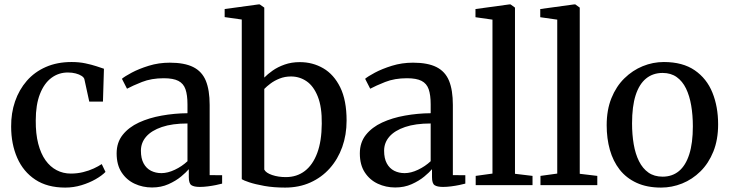

<svg xmlns="http://www.w3.org/2000/svg" viewBox="-20 -839 3304 870"><path d="M275.5 11Q194.5 11 140 -25Q85.5 -61 58 -123.8Q30.5 -186.5 30.5 -265.5Q30 -326.5 48.2 -379.5Q66.5 -432.5 101.5 -472.8Q136.5 -513 187.8 -535.5Q239 -558 304.5 -558Q338.5 -558 366.8 -552Q395 -546 416.5 -539Q438 -532 451 -527.5L446.5 -378.5H384.5L362.5 -479.5Q361 -487.5 350.2 -494.8Q339.5 -502 323.2 -506.2Q307 -510.5 287.5 -510.5Q245.5 -510.5 212.8 -486Q180 -461.5 161 -413Q142 -364.5 142 -293Q141.5 -233 153.2 -187.8Q165 -142.5 186.2 -112.8Q207.5 -83 236.8 -67.8Q266 -52.5 301 -52.5Q330 -52.5 356.5 -59Q383 -65.5 404.5 -75.5Q426 -85.5 441 -95.5L458 -60Q441.5 -43 413 -26.8Q384.5 -10.5 349 0.2Q313.5 11 275.5 11Z M669 10.5Q626.5 10.5 590 -6.5Q553.5 -23.5 531 -57.8Q508.5 -92 508.5 -144Q508.5 -193.5 536 -228Q563.5 -262.5 609.5 -283.8Q655.5 -305 712.8 -315.2Q770 -325.5 829.5 -326V-366Q829.5 -408.5 820.5 -434.5Q811.5 -460.5 788.2 -472.5Q765 -484.5 722 -484.5Q666 -484.5 623.2 -467.5Q580.5 -450.5 555.5 -437L532.5 -482Q544.5 -492.5 576.8 -509.8Q609 -527 654 -541Q699 -555 749.5 -555Q816 -555 855.8 -535Q895.5 -515 912.8 -472.8Q930 -430.5 930 -363.5V-45.5L986.5 -45V-7Q975.5 -4 958.5 -0.5Q941.5 3 922 5.5Q902.5 8 885.5 8Q859 8 847.2 0Q835.5 -8 835.5 -36.5V-72.5Q824 -58.5 800.5 -39Q777 -19.5 743.5 -4.5Q710 10.5 669 10.5ZM711.5 -54.5Q740 -54.5 772.2 -69.8Q804.5 -85 829.5 -108.5V-279.5Q760.5 -279.5 713.5 -263.5Q666.5 -247.5 642.5 -220Q618.5 -192.5 618.5 -156Q618.5 -121 630.8 -98.5Q643 -76 664.2 -65.2Q685.5 -54.5 711.5 -54.5Z M998 -761.5V-798L1151 -819H1157L1177.5 -804.5V-487.5Q1192.5 -503 1215.5 -519.2Q1238.5 -535.5 1269.8 -546.5Q1301 -557.5 1338.5 -557.5Q1397 -557.5 1445 -529.5Q1493 -501.5 1521.8 -443Q1550.5 -384.5 1550.5 -292.5Q1550.5 -228 1530.8 -172.8Q1511 -117.5 1474.2 -76.2Q1437.5 -35 1386.2 -12Q1335 11 1272 11Q1219.5 11 1177.8 3.5Q1136 -4 1109.2 -13Q1082.5 -22 1075.5 -27V-750.5ZM1298.5 -492.5Q1270.5 -492.5 1246.8 -483Q1223 -473.5 1205.5 -460.2Q1188 -447 1177.5 -436V-70.5Q1185 -55.5 1213 -46Q1241 -36.5 1275 -36.5Q1325 -36.5 1361.2 -64.2Q1397.5 -92 1417.5 -145.8Q1437.5 -199.5 1438 -278.5Q1439 -354 1420 -401.5Q1401 -449 1369.2 -470.8Q1337.5 -492.5 1298.5 -492.5Z M1771 10.5Q1728.5 10.5 1692 -6.5Q1655.5 -23.5 1633 -57.8Q1610.5 -92 1610.5 -144Q1610.5 -193.5 1638 -228Q1665.5 -262.5 1711.5 -283.8Q1757.5 -305 1814.8 -315.2Q1872 -325.5 1931.5 -326V-366Q1931.5 -408.5 1922.5 -434.5Q1913.5 -460.5 1890.2 -472.5Q1867 -484.5 1824 -484.5Q1768 -484.5 1725.2 -467.5Q1682.5 -450.5 1657.5 -437L1634.5 -482Q1646.5 -492.5 1678.8 -509.8Q1711 -527 1756 -541Q1801 -555 1851.5 -555Q1918 -555 1957.8 -535Q1997.5 -515 2014.8 -472.8Q2032 -430.5 2032 -363.5V-45.5L2088.5 -45V-7Q2077.5 -4 2060.5 -0.5Q2043.5 3 2024 5.5Q2004.5 8 1987.5 8Q1961 8 1949.2 0Q1937.5 -8 1937.5 -36.5V-72.5Q1926 -58.5 1902.5 -39Q1879 -19.5 1845.5 -4.5Q1812 10.5 1771 10.5ZM1813.5 -54.5Q1842 -54.5 1874.2 -69.8Q1906.5 -85 1931.5 -108.5V-279.5Q1862.5 -279.5 1815.5 -263.5Q1768.5 -247.5 1744.5 -220Q1720.5 -192.5 1720.5 -156Q1720.5 -121 1732.8 -98.5Q1745 -76 1766.2 -65.2Q1787.5 -54.5 1813.5 -54.5Z M2211.5 -52.5V-750L2134.5 -761V-798L2287.5 -819H2293.5L2313.5 -804.5V-51.5L2393 -42V0H2135.5V-42Z M2505 -52.5V-750L2428 -761V-798L2581 -819H2587L2607 -804.5V-51.5L2686.5 -42V0H2429V-42Z M2729 -271.5Q2729 -341 2750.5 -394.2Q2772 -447.5 2809.2 -484Q2846.5 -520.5 2892.5 -539.2Q2938.5 -558 2988 -558Q3073.5 -558 3128 -520.5Q3182.5 -483 3208.2 -419.2Q3234 -355.5 3234 -275.5Q3234 -206 3212.5 -152.5Q3191 -99 3154 -62.5Q3117 -26 3070.8 -7.5Q3024.5 11 2975.5 11Q2911.5 11 2864.8 -10.5Q2818 -32 2788 -70.2Q2758 -108.5 2743.5 -160Q2729 -211.5 2729 -271.5ZM2982.5 -38.5Q3026 -38.5 3056.5 -63.8Q3087 -89 3103.2 -139.8Q3119.5 -190.5 3119.5 -266.5Q3119.5 -317 3112 -361Q3104.5 -405 3088.5 -438Q3072.5 -471 3046.2 -489.8Q3020 -508.5 2982.5 -508.5Q2938.5 -508.5 2907.5 -483.2Q2876.5 -458 2860.2 -407.5Q2844 -357 2844 -280Q2844 -229.5 2851.5 -185.5Q2859 -141.5 2875.5 -108.5Q2892 -75.5 2918.2 -57Q2944.5 -38.5 2982.5 -38.5Z"/></svg>

Font: Merriweather 48pt
Style: Regular
Weight: 400
Version: Version 2.100